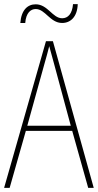

<svg xmlns="http://www.w3.org/2000/svg" viewBox="-20 -916 477 936"><path d="M79 -804H103C107 -854 130 -872 154 -872C201 -872 224 -804 283 -804C324 -804 357 -834 359 -896H336C332 -848 311 -827 283 -827C236 -827 213 -895 154 -895C115 -895 84 -868 79 -804ZM410 0H437L238 -715H204L0 0H27L106 -278H332ZM243 -607 325 -303H113L197 -606C206 -638 213 -662 220 -691C228 -660 235 -637 243 -607Z"/></svg>

Font: Noto Sans Gujarati Condensed Thin
Style: Regular
Weight: 100
Width: 3
Designer: Jelle Bosma - Monotype Design Team, Universal Thirst
Foundry: Monotype Imaging Inc.
Version: Version 2.106